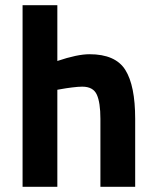

<svg xmlns="http://www.w3.org/2000/svg" viewBox="-20 -720 601 740"><path d="M201 0H67V-700H201V-485Q278 -511 325 -511Q425 -511 463 -450.5Q501 -390 501 -262V0H367V-262Q367 -325 353 -355.5Q339 -386 297 -386Q282 -386 258 -383Q234 -380 218 -377L201 -374Z"/></svg>

Font: TitilliumText22L Xb
Style: Bold
Weight: 400
Designer: Campivisivi
Foundry: Campivisivi
Version: 1.000